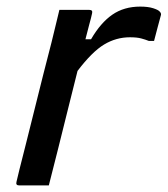

<svg xmlns="http://www.w3.org/2000/svg" viewBox="-20 -562 508 582"><path d="M128 0H38Q27 0 30 -11Q31 -17 39 -48.5Q47 -80 59 -127.5Q71 -175 84.5 -229.5Q98 -284 111.5 -337.5Q125 -391 136 -433Q144 -465 150 -490.5Q156 -516 160 -532H251Q262 -532 259 -521Q256 -507 250.5 -487.5Q245 -468 239 -443H256Q285 -493 320.5 -517.5Q356 -542 405 -542Q429 -542 444.5 -537Q460 -532 464 -527Q469 -522 468 -517Q462 -496 457.5 -478Q453 -460 447 -438H431Q421 -442 408 -445.5Q395 -449 374 -449Q332 -449 295.5 -427Q259 -405 215 -347Q201 -292 186 -231Q171 -170 156 -110.5Q141 -51 128 0Z"/></svg>

Font: Recursive Sn Lnr St
Style: Italic
Weight: 400
Italic angle: -15°
Version: Version 1.079;hotconv 1.0.112;makeotfexe 2.5.65598; ttfautoh